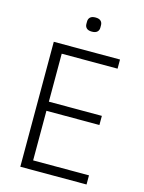

<svg xmlns="http://www.w3.org/2000/svg" viewBox="-130 -959 778 1036"><g transform="rotate(15 259.0 -441.5)"><path d="M458 0H88V-698H458V-647H146V-379H442V-328H146V-51H458ZM272 -804Q252 -804 242.5 -813Q233 -822 233 -836V-850Q233 -865 242.5 -874Q252 -883 272 -883Q292 -883 301.5 -874Q311 -865 311 -850V-836Q311 -822 301.5 -813Q292 -804 272 -804Z"/></g></svg>

Font: IBM Plex Sans Condensed Light
Style: Regular
Weight: 300
Width: 3
Designer: Mike Abbink, Paul van der Laan, Pieter van Rosmalen
Foundry: Bold Monday
Version: Version 3.201